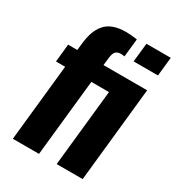

<svg xmlns="http://www.w3.org/2000/svg" viewBox="-188 -904 932 1017"><g transform="rotate(30 278.5 -395.0)"><path d="M395.5 -674.8 407.7 -789.6H556.6L544.4 -674.8ZM46.4 0 95.7 -468.8H39.6L50.8 -578.1H106.9L111.3 -617.7Q115.7 -659.2 126.2 -689.5Q136.7 -719.7 156.5 -743.2Q176.3 -766.6 208 -778.3Q239.7 -790 283.7 -790Q314.5 -790 352.1 -784.2L340.3 -673.3Q326.7 -675.8 316.9 -675.8Q296.9 -675.8 286.1 -664.6Q275.4 -653.3 272.5 -625.5L267.1 -578.1H534.2L473.6 0H314.5L363.8 -468.8H255.9L206.5 0Z"/></g></svg>

Font: Oswald
Style: Bold
Weight: 700
Designer: Vernon Adams
Foundry: Vernon Adams
Version: 3.0; ttfautohint (v0.94.23-7a4d-dirty) -l 8 -r 50 -G 200 -x 